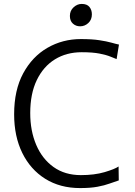

<svg xmlns="http://www.w3.org/2000/svg" viewBox="-20 -950 688 978"><path d="M52 -368Q52 -491 98.2 -576.5Q144.5 -662 221.8 -706.5Q299 -751 392 -751Q448.5 -751 486 -745.2Q523.5 -739.5 547.2 -732.8Q571 -726 586 -723L574 -649Q563 -653 542.8 -661.5Q522.5 -670 487.2 -677Q452 -684 396 -684Q319 -684 260 -647.8Q201 -611.5 167.5 -542.2Q134 -473 134 -374Q134 -283.5 164.5 -212Q195 -140.5 252.8 -99.2Q310.5 -58 392 -58Q461 -58 512.8 -73.2Q564.5 -88.5 584 -102L585 -31Q563 -24 537.8 -14.8Q512.5 -5.5 476.8 1.2Q441 8 388 8Q286 8 210.5 -39.2Q135 -86.5 93.5 -171Q52 -255.5 52 -368ZM388 -816Q366.5 -816 351.2 -829.8Q336 -843.5 336 -869Q336 -895.5 354.8 -912.8Q373.5 -930 396 -930Q423 -930 435.5 -914.8Q448 -899.5 448 -877Q448 -849.5 430 -832.8Q412 -816 388 -816Z"/></svg>

Font: Merriweather Sans Light
Style: Regular
Weight: 300
Designer: Eben Sorkin
Foundry: Eben Sorkin
Version: Version 2.001; ttfautohint (v1.8.3)